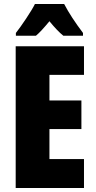

<svg xmlns="http://www.w3.org/2000/svg" viewBox="-20 -947 483 967"><path d="M303 -927H156C139 -892 87 -815 60 -781V-767H161C178 -781 201 -806 229 -840C256 -807 279 -783 299 -767H398V-781C358 -834 326 -883 303 -927ZM403 0V-146H229V-297H390V-441H229V-570H403V-714H59V0Z"/></svg>

Font: Noto Sans Oriya ExtCond Blk
Style: Regular
Weight: 900
Width: 2
Designer: Amélie Bonet and Sol Matas
Foundry: Google LLC
Version: Version 2.006